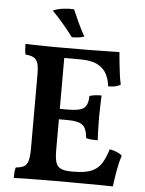

<svg xmlns="http://www.w3.org/2000/svg" viewBox="-59 -923 733 973"><g transform="rotate(5 307.5 -436.5)"><path d="M48 -679Q66 -678 92.5 -677.5Q119 -677 148.5 -676.5Q178 -676 205 -676Q232 -676 250 -676V-155Q250 -115 257 -93.5Q264 -72 283 -63.5Q302 -55 337 -55L323 0Q295 0 256 0Q217 0 176 0.5Q135 1 100.5 1.5Q66 2 48 3Q48 -14 49 -27.5Q50 -41 54 -51Q81 -53 95.5 -61.5Q110 -70 116 -91.5Q122 -113 122 -154V-530Q122 -568 116 -587Q110 -606 95.5 -614.5Q81 -623 53 -625Q50 -635 49 -650.5Q48 -666 48 -679ZM520 -184Q541 -180 557 -173.5Q573 -167 583 -157Q572 -123 564.5 -80.5Q557 -38 552 2Q530 1 493 1Q456 1 412 0.5Q368 0 323 0L337 -55H346Q406 -55 438.5 -69Q471 -83 489 -112Q507 -141 520 -184ZM455 -452Q454 -428 453 -399.5Q452 -371 452 -341Q452 -310 453 -279Q454 -248 455 -224Q437 -224 423 -225Q409 -226 396 -230Q392 -279 370.5 -296Q349 -313 293 -313H226V-366H293Q351 -366 372 -382Q393 -398 394 -444Q408 -449 423.5 -450.5Q439 -452 455 -452ZM526 -679Q528 -656 531 -625.5Q534 -595 538 -566Q542 -537 547 -515Q536 -508 520.5 -504.5Q505 -501 484 -501Q481 -533 467 -561.5Q453 -590 421 -607.5Q389 -625 329 -625H221L247 -676Q324 -676 379 -676.5Q434 -677 470 -678Q506 -679 526 -679ZM279 -733Q252 -769 226 -799.5Q200 -830 171 -859Q192 -869 221.5 -873Q251 -877 278 -875Q291 -845 307 -810Q323 -775 342 -742Q329 -737 313.5 -735Q298 -733 279 -733Z"/></g></svg>

Font: Vollkorn SemiBold
Style: Regular
Weight: 600
Designer: Friedrich Althausen
Foundry: Friedrich Althausen
Version: Version 5.000